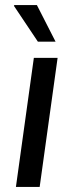

<svg xmlns="http://www.w3.org/2000/svg" viewBox="-20 -740 301 760"><path d="M126 -720H37L35 -717L130 -575H200ZM208 -511H114L43 0H137Z"/></svg>

Font: Chivo
Style: Italic
Weight: 400
Italic angle: -8°
Designer: Hector Gatti
Foundry: Omnibus-Type
Version: Version 1.003;PS 001.003;hotconv 1.0.70;makeotf.lib2.5.58329